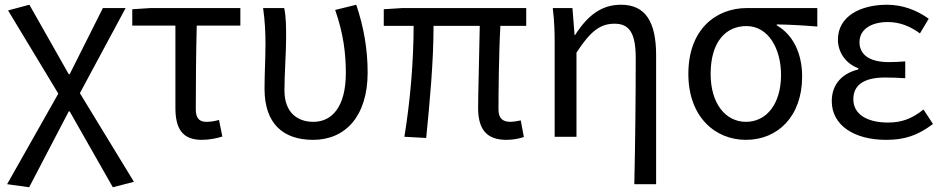

<svg xmlns="http://www.w3.org/2000/svg" viewBox="-20 -577 3978 810"><path d="M103 213 270 -107H274L456 213L545 190L317 -184L510 -543H414L274 -264H270L104 -557L14 -533L226 -182L10 200Z M831 13C865 13 896 6 918 -1L904 -71C886 -66 869 -63 851 -63C821 -63 806 -78 806 -116C806 -226 807 -346 810 -469H994V-543H615L538 -538V-469H720V-122C720 -35 749 13 831 13Z M1301 13C1437 13 1531 -87 1531 -271C1531 -368 1515 -462 1483 -557L1394 -535C1429 -435 1439 -351 1439 -269C1439 -127 1381 -63 1302 -63C1238 -63 1180 -99 1180 -196C1180 -263 1187 -356 1187 -416C1187 -464 1187 -505 1179 -543H1090C1098 -486 1100 -438 1100 -394C1100 -330 1096 -266 1096 -202C1096 -58 1172 13 1301 13Z M2116 13C2147 13 2172 7 2190 1L2177 -69C2157 -65 2143 -63 2134 -63C2100 -63 2083 -78 2083 -116C2083 -169 2084 -344 2091 -468H2200V-543H1677L1599 -538V-468H1725C1725 -321 1711 -153 1686 0L1778 5C1793 -147 1809 -315 1809 -468H2004C2002 -348 1997 -179 1997 -122C1997 -35 2030 13 2116 13Z M2656 200H2748V-344C2748 -482 2705 -557 2600 -557C2520 -557 2461 -515 2406 -429H2404L2395 -543H2312C2319 -486 2320 -438 2320 -394V0H2412V-355C2472 -447 2513 -477 2573 -477C2637 -477 2662 -434 2662 -332C2662 -176 2660 23 2656 200Z M3127 13C3260 13 3364 -85 3364 -254C3364 -356 3323 -432 3257 -470V-474C3317 -473 3367 -470 3428 -465V-543H3131C3003 -543 2884 -456 2884 -265C2884 -86 2995 13 3127 13ZM3127 -63C3041 -63 2978 -140 2978 -265C2978 -402 3043 -467 3129 -467C3222 -467 3275 -371 3275 -261C3275 -139 3214 -63 3127 -63Z M3718 13C3794 13 3850 -4 3916 -54L3876 -115C3825 -74 3780 -60 3727 -60C3635 -60 3580 -97 3580 -158C3580 -218 3624 -250 3714 -250C3741 -250 3767 -249 3799 -247V-318C3772 -316 3752 -315 3730 -315C3643 -315 3606 -350 3606 -399C3606 -455 3658 -484 3725 -484C3775 -484 3819 -467 3861 -436L3898 -498C3848 -534 3788 -557 3722 -557C3611 -557 3515 -509 3515 -410C3515 -359 3545 -310 3601 -289V-284C3539 -269 3489 -227 3489 -150C3489 -49 3583 13 3718 13Z"/></svg>

Font: Source Han Sans KR
Style: Regular
Weight: 400
Designer: Ryoko NISHIZUKA 西塚涼子 (kana, bopomofo & ideographs); Paul D. Hunt (Latin, Greek & Cyrillic); Sandoll Communications 산돌커뮤니
Foundry: Adobe
Version: Version 2.004;hotconv 1.0.118;makeotfexe 2.5.65603